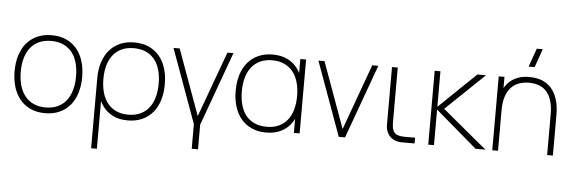

<svg xmlns="http://www.w3.org/2000/svg" viewBox="-58 -962 4173 1398"><g transform="rotate(5 2029.0 -262.5)"><path d="M287 15Q346.5 15 392.5 -5.8Q438.5 -26.5 470 -64Q501.5 -101.5 517.8 -154.2Q534 -207 534 -271Q534 -333.5 518 -385.8Q502 -438 470.8 -475.5Q439.5 -513 393.5 -534Q347.5 -555 287 -555Q228 -555 182 -534.5Q136 -514 104.5 -476.8Q73 -439.5 56.5 -387.2Q40 -335 40 -271Q40 -208 56 -155.5Q72 -103 103.5 -65Q135 -27 181 -6Q227 15 287 15ZM287 -27Q237 -27 199.2 -44.5Q161.5 -62 136 -94Q110.5 -126 97.8 -171Q85 -216 85 -271Q85 -324.5 97.2 -368.8Q109.5 -413 134.5 -445.2Q159.5 -477.5 197.5 -495.2Q235.5 -513 287 -513Q337.5 -513 375.5 -495.8Q413.5 -478.5 438.8 -447Q464 -415.5 476.5 -370.8Q489 -326 489 -271Q489 -216.5 476.5 -171.8Q464 -127 439 -94.8Q414 -62.5 376 -44.8Q338 -27 287 -27Z M644 240V-271H686V240ZM891 -27Q942 -27 980 -44.8Q1018 -62.5 1043 -94.8Q1068 -127 1080.5 -171.8Q1093 -216.5 1093 -271Q1093 -326 1080.5 -370.8Q1068 -415.5 1042.8 -447Q1017.5 -478.5 979.5 -495.8Q941.5 -513 891 -513Q839.5 -513 801.5 -495.2Q763.5 -477.5 738.5 -445.2Q713.5 -413 701.2 -368.8Q689 -324.5 689 -271Q689 -216 701.8 -171Q714.5 -126 740 -94Q765.5 -62 803.2 -44.5Q841 -27 891 -27ZM654 -271H644Q644 -335 660.5 -387.2Q677 -439.5 708.5 -476.8Q740 -514 786 -534.5Q832 -555 891 -555Q951.5 -555 997.5 -534Q1043.5 -513 1074.8 -475.5Q1106 -438 1122 -385.8Q1138 -333.5 1138 -271Q1138 -207 1121.8 -154.2Q1105.5 -101.5 1074 -64Q1042.5 -26.5 996.5 -5.8Q950.5 15 891 15Q831 15 786.5 -6Q742 -27 712.5 -65Q683 -103 668.5 -155.5Q654 -208 654 -271Z M1374 180V0L1178 -540H1223L1397 -61L1572 -540H1616L1420 0V180Z M2147 -540V0H2105V-540ZM1903 -555Q1963 -555 2007.5 -534Q2052 -513 2081.5 -475Q2111 -437 2125.5 -384.5Q2140 -332 2140 -269Q2140 -205.5 2125 -153Q2110 -100.5 2080.2 -63.2Q2050.5 -26 2006.2 -5.5Q1962 15 1903 15Q1842.5 15 1796.5 -6Q1750.5 -27 1719.2 -64.5Q1688 -102 1672 -154.2Q1656 -206.5 1656 -269Q1656 -333 1672.2 -385.8Q1688.5 -438.5 1720 -476Q1751.5 -513.5 1797.5 -534.2Q1843.5 -555 1903 -555ZM1903 -513Q1852 -513 1814 -495.2Q1776 -477.5 1751 -445.2Q1726 -413 1713.5 -368.2Q1701 -323.5 1701 -269Q1701 -214 1713.5 -169.2Q1726 -124.5 1751.2 -93Q1776.5 -61.5 1814.5 -44.2Q1852.5 -27 1903 -27Q1954.5 -27 1992.5 -44.8Q2030.5 -62.5 2055.5 -94.8Q2080.5 -127 2092.8 -171.5Q2105 -216 2105 -269Q2105 -324 2092.2 -369Q2079.5 -414 2054 -446Q2028.5 -478 1990.8 -495.5Q1953 -513 1903 -513Z M2433 0 2237 -540H2281.5L2456 -59L2630.5 -540H2675L2479 0Z M2987 -42H2911Q2884.5 -42 2866.5 -47Q2848.5 -52 2837.5 -63.2Q2826.5 -74.5 2821.8 -92.8Q2817 -111 2817 -138V-540H2775V-131V-120.5Q2775 -93 2783.5 -70.5Q2792 -48 2807.5 -32.5Q2823 -17 2845.5 -8.5Q2868 0 2895.5 0H2906H2987Z M3118 -269.5 3433 0H3505L3180 -270L3462 -540H3399ZM3087 0H3129V-540H3087Z M3809.5 -630H3765.5L3813.5 -765H3857.5ZM3956 -296Q3956 -357 3942.5 -398.5Q3929 -440 3905.5 -465.5Q3882 -491 3849.5 -502Q3817 -513 3779 -513Q3741.5 -513 3708.5 -502Q3675.5 -491 3650.8 -465.5Q3626 -440 3611.5 -398.5Q3597 -357 3597 -296L3587 -439.5Q3594 -454 3607 -474Q3620 -494 3642 -512Q3664 -530 3697.5 -542.5Q3731 -555 3779 -555Q3828 -555 3868.5 -539.8Q3909 -524.5 3937.8 -492.5Q3966.5 -460.5 3982.2 -411.8Q3998 -363 3998 -296V0H3956ZM3555 0V-540H3597V0Z"/></g></svg>

Font: Vela Sans GX ExtLt
Style: Regular
Weight: 200
Designer: Principal design: Mikhail Sharanda - project Manrope.
Design modification: Ravid Balaliev
Foundry: Mikhail Sharanda
Version: Version 1.001